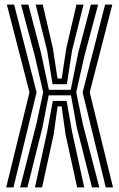

<svg xmlns="http://www.w3.org/2000/svg" viewBox="-20 -820 522 840"><path d="M68 0 139 -277 169 -416 131.8 -577 72 -800H104L159.5 -588.5L194 -427.2H289.5L322 -588.5L377.5 -800H409.5L349.8 -577L313.5 -416L342.5 -277L414.5 0H382.5L315.8 -263.2L290.5 -403H193L165.8 -263.2L100 0ZM7 0 109 -416 10 -800H41.8L140 -416L38.8 0ZM442.8 0 341.5 -416 439.8 -800H471.5L372.5 -416L474.5 0ZM210 -451.5 186.2 -598.5 136 -800H167L211.5 -608.2L231.5 -476.5H250L270 -608.2L314.5 -800H345.5L295.2 -598.5L272.5 -451.5ZM133 0 186.5 -244.8 211 -378.5H271.5L295 -244.8L348.5 0H317.5L266.8 -231.8L249.5 -354.5H232L214.8 -231.8L164 0Z"/></svg>

Font: Big Shoulders Inline Text Black
Style: Regular
Weight: 900
Designer: Patric King
Foundry: XO Type Co
Version: Version 1.000